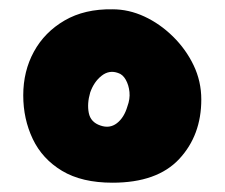

<svg xmlns="http://www.w3.org/2000/svg" viewBox="-20 -679 483 413"><path d="M222 -286Q156 -286 113.5 -311.5Q71 -337 50.5 -380Q30 -423 30 -474Q30 -526 53 -568Q76 -610 119 -635Q162 -660 222 -659Q257 -659 290.5 -643.5Q324 -628 352 -600.5Q380 -573 396.5 -538.5Q413 -504 413 -465Q413 -388 365.5 -337Q318 -286 222 -286ZM196 -409Q216 -402 231.5 -414Q247 -426 254 -450Q260 -466 258.5 -481Q257 -496 250.5 -507.5Q244 -519 234 -522Q215 -529 198.5 -516Q182 -503 174 -480Q167 -456 171 -436Q175 -416 196 -409Z"/></svg>

Font: Sour Gummy Black
Style: Regular
Weight: 900
Designer: Stefie Justprince
Foundry: Eifetstype
Version: Version 1.000